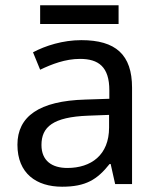

<svg xmlns="http://www.w3.org/2000/svg" viewBox="-20 -697 601 727"><path d="M429 -677H132V-606H429ZM288 -545C218 -545 152 -524 105 -499L132 -433C176 -454 227 -474 283 -474C353 -474 394 -444 394 -355V-323L303 -320C128 -315 46 -256 46 -149C46 -40 118 10 215 10C305 10 348 -17 395 -76H399L416 0H480V-365C480 -490 418 -545 288 -545ZM314 -259 393 -262V-214C393 -110 325 -61 235 -61C177 -61 137 -88 137 -148C137 -216 180 -254 314 -259Z"/></svg>

Font: Noto Sans Inscriptional Parthian
Style: Regular
Weight: 400
Designer: Monotype Design Team
Foundry: Monotype Imaging Inc.
Version: Version 2.003